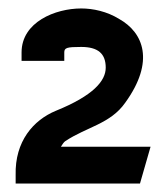

<svg xmlns="http://www.w3.org/2000/svg" viewBox="-20 -822 379 454"><path d="M17 -388H311L336 -475H124C127 -480 131 -486 134 -488C185 -522 241 -529 276 -579C347 -677 319 -745 262 -777C233 -795 200 -802 172 -802C111 -802 31 -770 31 -698V-678H132V-698C132 -709 138 -711 172 -711C212 -711 230 -695 230 -662C230 -631 201 -596 112 -560C59 -538 15 -488 17 -408Z"/></svg>

Font: Charger Sport
Style: BlkExt
Weight: 900
Designer: Jasper
Foundry: Cannot Into Space Fonts
Version: Version 1.1